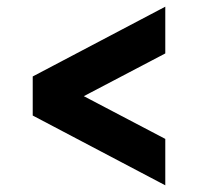

<svg xmlns="http://www.w3.org/2000/svg" viewBox="-20 -598 593 575"><path d="M78 -252V-369L475 -578V-438L231 -310L475 -182V-43Z"/></svg>

Font: Haskoy Bold
Style: Regular
Weight: 700
Designer: Ertekin Erdin
Foundry: Ertekin Erdin
Version: Version 1.500; ttfautohint (v1.8.3)